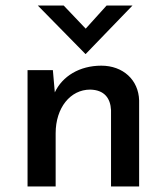

<svg xmlns="http://www.w3.org/2000/svg" viewBox="-20 -670 600 690"><path d="M209 -650H116L287 -476H288L456 -650H363L288 -567ZM170 -418H79V0H180V-191C180 -283 233 -348 304 -348C355 -347 377 -317 379 -274V0H480V-309C478 -383 422 -434 344 -434C266 -434 204 -396 177 -338Z"/></svg>

Font: Reem Kufi
Style: Regular
Weight: 400
Designer: Khaled Hosny
Version: Version 0.007